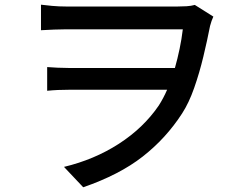

<svg xmlns="http://www.w3.org/2000/svg" viewBox="-20 -749 1040 819"><path d="M154.8 -729Q172.9 -726.6 202.1 -723.9Q231.4 -721.2 263.2 -721.2Q279.3 -721.2 316.7 -721.2Q354 -721.2 403.1 -721.2Q452.1 -721.2 504.9 -721.2Q557.6 -721.2 605.5 -721.2Q653.3 -721.2 688.5 -721.2Q723.6 -721.2 736.8 -721.2Q756.3 -721.2 775.9 -722.4Q795.4 -723.6 811 -728L890.1 -678.2Q886.2 -669.9 882.6 -659.9Q878.9 -649.9 876 -638.2Q863.8 -575.7 847.2 -506.6Q830.6 -437.5 808.3 -374Q786.1 -310.5 756.8 -265.1Q688 -158.7 588.6 -81.1Q489.3 -3.4 335 49.8L252.9 -37.1Q381.8 -67.9 486.8 -135.5Q591.8 -203.1 657.2 -298.8Q677.2 -330.1 692.9 -366.2H276.9Q251 -366.2 228.3 -365.2Q205.6 -364.3 181.2 -361.8V-462.9Q202.1 -461.4 226.1 -460.2Q250 -459 273.9 -459H726.1Q737.3 -498.5 746.1 -540.5Q754.9 -582.5 759.8 -624Q744.6 -624 707.3 -624Q669.9 -624 619.4 -624Q568.8 -624 513.9 -624Q459 -624 408 -624Q356.9 -624 318.4 -624Q279.8 -624 263.2 -624Q238.3 -624 210.2 -622.8Q182.1 -621.6 154.8 -620.1Z"/></svg>

Font: Source Han Sans CN Medium
Style: Regular
Weight: 500
Designer: Ryoko NISHIZUKA  (kana, bopomofo & ideographs); Paul D. Hunt (Latin, Greek & Cyrillic); Sandoll Communications , Soo-you
Foundry: Adobe
Version: Version 2.004;hotconv 1.0.118;makeotfexe 2.5.65603